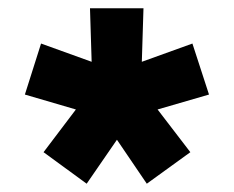

<svg xmlns="http://www.w3.org/2000/svg" viewBox="-20 -760 564 463"><path d="M262 -423 189 -317 85 -393 163 -496 40 -532 79 -655 201 -611 197 -740H326L322 -611L444 -655L484 -532L360 -496L439 -393L334 -317Z"/></svg>

Font: Be Vietnam Black
Style: Regular
Weight: 900
Designer: Lam Bao; Tony Le; Vietanh Nguyen
Foundry: Yellow Type Foundry
Version: Version 5.000